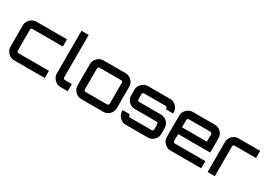

<svg xmlns="http://www.w3.org/2000/svg" viewBox="18 -1633 3514 2496"><g transform="rotate(30 1775.0 -385.0)"><path d="M181 0Q145 0 116 -18Q87 -36 69 -65Q51 -94 51 -130V-450Q51 -486 69 -515Q87 -544 116 -562Q145 -580 181 -580H639V-472H184Q174 -472 166.5 -464.5Q159 -457 159 -447V-133Q159 -123 166.5 -115.5Q174 -108 184 -108H641V0H181Z M877 0Q841 0 812 -18Q783 -36 765 -65Q747 -94 747 -130V-770H855V-133Q855 -123 862.5 -115.5Q870 -108 880 -108H985V0H877Z M1188 0Q1152 0 1123 -18Q1094 -36 1076 -65Q1058 -94 1058 -130V-450Q1058 -486 1076 -515Q1094 -544 1123 -562Q1152 -580 1188 -580H1518Q1554 -580 1583.5 -562.5Q1613 -545 1630.5 -515Q1648 -485 1648 -450V-130Q1648 -94 1630.5 -65Q1613 -36 1583.5 -18Q1554 0 1518 0H1188ZM1191 -108H1515Q1525 -108 1532 -115.5Q1539 -123 1539 -133V-447Q1539 -457 1532 -464.5Q1525 -472 1515 -472H1191Q1181 -472 1173.5 -464.5Q1166 -457 1166 -447V-133Q1166 -123 1173.5 -115.5Q1181 -108 1191 -108Z M1856 0Q1820 0 1791 -18Q1762 -36 1744 -65Q1726 -94 1726 -130V-145H1834V-133Q1834 -123 1841.5 -115.5Q1849 -108 1859 -108H2183Q2193 -108 2200 -115.5Q2207 -123 2207 -133V-211Q2207 -221 2200 -228.5Q2193 -236 2183 -236H1856Q1820 -236 1791 -253.5Q1762 -271 1744 -300.5Q1726 -330 1726 -366V-450Q1726 -486 1744 -515Q1762 -544 1791 -562Q1820 -580 1856 -580H2186Q2222 -580 2251.5 -562Q2281 -544 2298.5 -515Q2316 -486 2316 -450V-435H2207V-447Q2207 -457 2200 -464.5Q2193 -472 2183 -472H1859Q1849 -472 1841.5 -464.5Q1834 -457 1834 -447V-369Q1834 -359 1841.5 -351.5Q1849 -344 1859 -344H2186Q2222 -344 2251.5 -326.5Q2281 -309 2298.5 -279.5Q2316 -250 2316 -214V-130Q2316 -94 2298.5 -65Q2281 -36 2251.5 -18Q2222 0 2186 0H1856Z M2528 0Q2492 0 2463 -18Q2434 -36 2416 -65Q2398 -94 2398 -130V-450Q2398 -486 2416 -515Q2434 -544 2463 -562Q2492 -580 2528 -580H2858Q2894 -580 2923.5 -562.5Q2953 -545 2970.5 -515Q2988 -485 2988 -450V-236H2506V-133Q2506 -123 2513.5 -115.5Q2521 -108 2531 -108H2988V0H2528ZM2506 -337H2879V-447Q2879 -457 2872 -464.5Q2865 -472 2855 -472H2531Q2521 -472 2513.5 -464.5Q2506 -457 2506 -447Z M3085 0V-450Q3085 -486 3103 -515Q3121 -544 3150.5 -562Q3180 -580 3215 -580H3539V-472H3218Q3208 -472 3200.5 -464.5Q3193 -457 3193 -447V0Z"/></g></svg>

Font: Orbitron Medium
Style: Regular
Weight: 500
Designer: Matt McInerney
Foundry: The League of Moveable Type
Version: Version 2.001